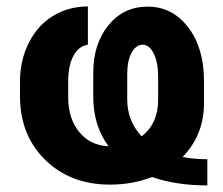

<svg xmlns="http://www.w3.org/2000/svg" viewBox="-20 -558 686 591"><path d="M618.2 12.7Q521 12.7 448.2 -13.2Q388.2 10.3 318.8 10.3Q196.8 10.3 119.1 -65.9Q41.5 -142.1 41.5 -262.2V-306.2Q41.5 -372.1 68.6 -426Q95.7 -480 143.3 -509Q190.9 -538.1 250.5 -538.1V-420.4Q222.2 -416.5 206.1 -386.2Q189.9 -356 189.9 -307.1V-258.3Q189.9 -192.9 224.1 -151.4Q258.3 -109.9 314 -107.9Q267.1 -170.9 267.1 -259.8V-335Q267.1 -422.9 313.7 -480.2Q360.4 -537.6 434.1 -537.6Q510.7 -537.6 559.3 -473.9Q607.9 -410.2 607.9 -309.1V-240.2Q607.9 -142.6 542 -74.7Q577.1 -67.9 618.2 -67.9ZM371.6 -252.4Q371.6 -185.5 416 -138.2Q466.8 -177.7 466.8 -250.5V-321.3Q466.8 -366.2 453.1 -393.3Q439.5 -420.4 419.4 -420.4Q398.9 -420.4 385.3 -396Q371.6 -371.6 371.6 -329.1Z"/></svg>

Font: Robotiche
Style: Bold
Weight: 700
Designer: Google
Version: Version 2.001150; 2014